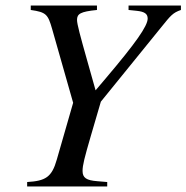

<svg xmlns="http://www.w3.org/2000/svg" viewBox="-20 -673 673 693"><path d="M633 -653H444V-637L473 -634C502 -631 513 -623 513 -606C513 -579 469 -517 364 -393L325 -347L294 -457C270 -542 258 -586 258 -601C258 -623 270 -631 330 -637V-653H91V-637C147 -629 153 -621 168 -569L244 -302L185 -97C167 -33 144 -20 78 -16V0H367V-16L331 -19C292 -22 278 -31 278 -56C278 -77 285 -104 308 -183L344 -306L563 -576C596 -617 604 -627 633 -637Z"/></svg>

Font: XITS
Style: Italic
Weight: 400
Italic angle: -16.33°
Designer: MicroPress Inc., with final additions and corrections provided by Coen Hoffman, Elsevier (retired)
Version: Version 1.302